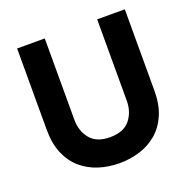

<svg xmlns="http://www.w3.org/2000/svg" viewBox="-132 -869 1001 1008"><g transform="rotate(-20 369.0 -365.0)"><path d="M368.6 10Q308.4 10 254 -7.2Q199.6 -24.4 157.8 -60.2Q116 -96 92 -152.1Q68 -208.2 68 -285.6V-740H222.4V-285.6Q222.4 -222.4 258 -178.8Q293.6 -135.2 368.6 -135.2Q444 -135.2 479.6 -178.8Q515.2 -222.4 515.2 -285.6V-740H669.6V-285.6Q669.6 -208.2 645.6 -152.1Q621.6 -96 579.8 -60.2Q538 -24.4 483.6 -7.2Q429.2 10 368.6 10Z"/></g></svg>

Font: Be Vietnam Pro Variable Thin
Style: Regular
Weight: 100
Designer: Lam Bao, Tony Le, Vietanh Nguyen
Foundry: Yellow Type Foundry
Version: Version 1.002